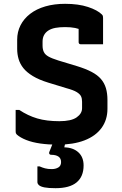

<svg xmlns="http://www.w3.org/2000/svg" viewBox="-20 -739 640 1006"><path d="M321 -719Q391 -719 441 -702.5Q491 -686 514 -663Q518 -659 519 -655Q520 -651 520 -645Q520 -626 520 -602Q520 -578 520 -554Q520 -530 520 -507Q492 -507 462 -507Q432 -507 403 -507Q398 -507 395 -510Q392 -513 392 -518Q392 -528 392 -538Q392 -548 392 -559.5Q392 -571 392 -584Q392 -597 392 -613L420 -577Q396 -588 373.5 -592.5Q351 -597 321 -597Q292 -597 270.5 -593Q249 -589 234 -579.5Q219 -570 211 -555.5Q203 -541 203 -521V-500Q203 -481 209.5 -467Q216 -453 233.5 -443Q251 -433 286 -422L382 -393Q428 -379 459.5 -362.5Q491 -346 509 -325Q527 -304 535 -277Q543 -250 543 -215V-169Q543 -111 512 -68.5Q481 -26 422.5 -3.5Q364 19 282 19Q234 19 191.5 13Q149 7 117.5 -5.5Q86 -18 68 -34Q65 -37 63.5 -40.5Q62 -44 62 -53Q62 -71 62 -88Q62 -105 62 -124Q62 -143 62 -163H81Q126 -133 175 -118.5Q224 -104 291 -104Q353 -104 381.5 -124Q410 -144 410 -172V-206Q410 -223 404.5 -234.5Q399 -246 382 -256.5Q365 -267 328 -277L233 -306Q184 -321 152 -340.5Q120 -360 102.5 -382Q85 -404 77.5 -429.5Q70 -455 70 -483V-531Q70 -572 87.5 -606.5Q105 -641 138 -666.5Q171 -692 217.5 -705.5Q264 -719 321 -719ZM418 128Q418 186 381.5 216.5Q345 247 271 247Q234 247 213.5 243Q193 239 184.5 231.5Q176 224 176 215Q176 200 176 185.5Q176 171 176 157.5Q176 144 176 133H188Q201 139 216 143Q231 147 251 147Q271 147 285.5 138.5Q300 130 300 110Q300 91 286.5 81.5Q273 72 247 72Q242 72 239 68Q236 64 238 58Q244 44 248.5 32Q253 20 257.5 8.5Q262 -3 266.5 -13.5Q271 -24 275 -35Q278 -41 282.5 -44Q287 -47 299.5 -48.5Q312 -50 338 -50Q335 -41 332.5 -30.5Q330 -20 328 -10.5Q326 -1 323.5 7.5Q321 16 319 23L317 33Q363 34 390.5 59Q418 84 418 128Z"/></svg>

Font: Recursive
Style: Bold
Weight: 700
Version: Version 1.085